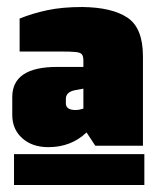

<svg xmlns="http://www.w3.org/2000/svg" viewBox="-20 -776 452 548"><path d="M143 -585H218V-603Q218 -615 214 -620.5Q210 -626 196.5 -627.5Q183 -629 150 -629H36V-723Q73 -738 115.5 -747Q158 -756 215 -756Q300 -755 344 -725.5Q388 -696 388 -615V-360H252L227 -398Q183 -356 118 -356Q72 -356 43.5 -381.5Q15 -407 15 -448V-499Q15 -585 143 -585ZM218 -466V-523L196 -519Q168 -514 168 -494V-481Q168 -462 196 -462Q206 -462 218 -466ZM20 -336H392V-248H20Z"/></svg>

Font: Exo Black
Style: Regular
Weight: 900
Designer: Natanael Gama
Foundry: Natanael Gama
Version: Version 1.500; ttfautohint (v1.6)